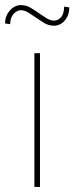

<svg xmlns="http://www.w3.org/2000/svg" viewBox="-65 -734 292 754"><path d="M70 0V-525H92V0ZM148 -633Q125 -633 106 -645Q87 -657 70 -669Q46 -686 35.5 -690Q25 -694 17 -694Q2 -694 -11.5 -679.5Q-25 -665 -25 -639L-45 -642Q-45 -672 -26 -693Q-7 -714 17 -714Q38 -714 57 -702.5Q76 -691 94 -678Q101 -673 117 -663Q133 -653 147 -653Q162 -653 174 -665.5Q186 -678 187 -708L207 -705Q207 -683 198.5 -667Q190 -651 176.5 -642Q163 -633 148 -633Z"/></svg>

Font: Lexend Deca Thin
Style: Regular
Weight: 250
Designer: Bonnie Shaver-Troup, Thomas Jockin
Foundry: Lexend
Version: Version 1.007